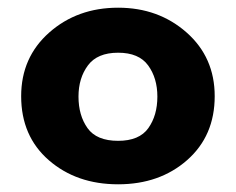

<svg xmlns="http://www.w3.org/2000/svg" viewBox="-20 -470 613 499"><path d="M287 -104Q342 -104 365.5 -137Q389 -170 389 -219Q389 -267 365 -300Q341 -333 287 -333Q233 -333 208.5 -300Q184 -267 184 -219Q184 -170 207.5 -137Q231 -104 287 -104ZM287 -450Q392 -450 465 -385.5Q538 -321 538 -220Q538 -117 466.5 -54Q395 9 287 9Q179 9 107 -53.5Q35 -116 35 -220Q35 -321 108 -385.5Q181 -450 287 -450Z"/></svg>

Font: Puffins on Iceburgs(2)
Style: on-Iceburgs-Bold
Weight: 700
Version: Version 1.0